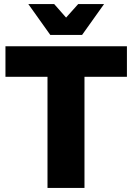

<svg xmlns="http://www.w3.org/2000/svg" viewBox="-20 -930 654 950"><path d="M386 -757H229L120 -910H248L307 -843L367 -910H495ZM7 -701H608V-550H398V0H215V-550H7Z"/></svg>

Font: Montserrat arm
Style: Bold
Weight: 700
Designer: Julieta Ulanovsky
Foundry: Julieta Ulanovsky
Version: Version 6.000;PS 006.000;hotconv 1.0.88;makeotf.lib2.5.64775